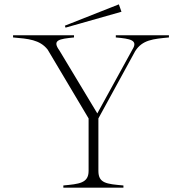

<svg xmlns="http://www.w3.org/2000/svg" viewBox="-20 -862 836 882"><path d="M271 -10V0H547V-10C469 -17 432 -20 432 -77V-318L601 -627C634 -679 683 -683 756 -690V-700H512V-690C578 -684 616 -678 588 -634L427 -341L253 -630C218 -678 251 -683 320 -690V-700H40V-690C109 -684 163 -680 199 -634L387 -318V-77C387 -20 343 -17 271 -10ZM538 -808 526 -842 278 -744 281 -735Z"/></svg>

Font: Sprat Thin
Style: Regular
Weight: 100
Designer: Ethan Nakache
Foundry: Collletttivo
Version: Version 2.000;Glyphs 3.2 (3217)